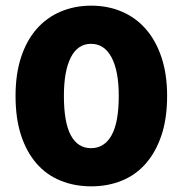

<svg xmlns="http://www.w3.org/2000/svg" viewBox="-20 -643 646 679"><path d="M400 -304Q400 -392 374.5 -440Q349 -488 302 -488Q255 -488 230.5 -440Q206 -392 206 -304Q206 -210 230.5 -164.5Q255 -119 302 -119Q349 -119 374.5 -164.5Q400 -210 400 -304ZM303 16Q244 16 194.5 -4Q145 -24 109.5 -64.5Q74 -105 54.5 -164.5Q35 -224 35 -304Q35 -381 54.5 -440.5Q74 -500 109.5 -540.5Q145 -581 194.5 -602Q244 -623 303 -623Q361 -623 410.5 -602Q460 -581 495.5 -540.5Q531 -500 551 -440.5Q571 -381 571 -304Q571 -224 551 -164.5Q531 -105 495.5 -64.5Q460 -24 410.5 -4Q361 16 303 16Z"/></svg>

Font: Baloo Paaji 2 ExtraBold
Style: Regular
Weight: 800
Designer: Shuchita Grover, Noopur Datye and Ek Type
Foundry: Ek Type
Version: Version 1.640;hotconv 1.0.111;makeotfexe 2.5.65597; ttfautoh